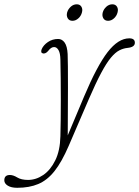

<svg xmlns="http://www.w3.org/2000/svg" viewBox="-122 -644 662 914"><path d="M278 -184Q339.5 -330 390.2 -395.8Q441 -461.5 493.5 -461.5Q520 -461.5 520 -440.5Q520 -419.5 485.5 -416Q465 -414 446 -404.2Q427 -394.5 406 -369.5Q385 -344.5 359.8 -297.2Q334.5 -250 301 -172.5L205 50.5Q172 127 137.5 170.5Q103 214 60.2 232Q17.5 250 -40 250Q-68.5 250 -85 239.8Q-101.5 229.5 -101.5 214.5Q-101.5 189 -75 189Q-59 189 -39.8 200.8Q-20.5 212.5 11.5 212.5Q49.5 212.5 84 189Q118.5 165.5 141.2 119.2Q164 73 165.5 4.5Q166.5 -29 167 -74.5Q167.5 -120 167.5 -170.8Q167.5 -221.5 167 -270.8Q166.5 -320 165.5 -360.5Q165 -391 156.5 -405.5Q148 -420 135.5 -420Q121.5 -420 108.5 -403Q101.5 -394 94.5 -391.2Q87.5 -388.5 83 -389.5Q69.5 -392.5 76.5 -410Q84.5 -429 106 -443.8Q127.5 -458.5 155 -458.5Q173.5 -458.5 185.8 -441.2Q198 -424 200 -387Q201 -369 201.2 -326.2Q201.5 -283.5 201.5 -227.2Q201.5 -171 201 -111.2Q200.5 -51.5 200.5 0.5ZM223 -545Q207.5 -545 200.5 -556.8Q193.5 -568.5 197.5 -584.5Q202 -600.5 214.8 -612Q227.5 -623.5 243.5 -623.5Q258.5 -623.5 265.5 -612Q272.5 -600.5 268 -584.5Q264 -568.5 251.2 -556.8Q238.5 -545 223 -545ZM392.5 -545Q377 -545 370 -556.8Q363 -568.5 367 -584.5Q371.5 -600.5 384.2 -612Q397 -623.5 413 -623.5Q428 -623.5 435 -612Q442 -600.5 437.5 -584.5Q433.5 -568.5 420.8 -556.8Q408 -545 392.5 -545Z"/></svg>

Font: Fraunces 9pt S100 Thin
Style: Italic
Weight: 100
Italic angle: -16°
Version: Version 1.000; ttfautohint (v1.8.3)